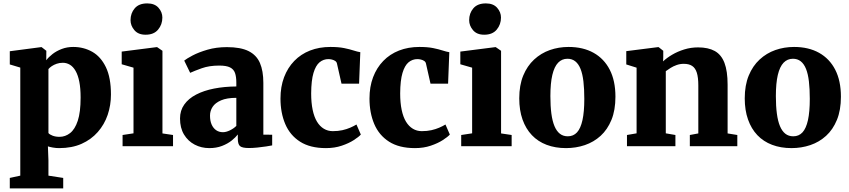

<svg xmlns="http://www.w3.org/2000/svg" viewBox="-20 -836 4855 1098"><path d="M36 241.5V181.5L96 168.5V-449.5L36 -467.5V-543L215 -566.5H218L245 -545.5L244.5 -491.5Q258 -509.5 280.5 -527Q303 -544.5 333.2 -556Q363.5 -567.5 398.5 -567.5Q458.5 -567.5 507.5 -539.8Q556.5 -512 585.5 -452Q614.5 -392 614.5 -295.5Q614.5 -234.5 595.8 -179.2Q577 -124 539.2 -81Q501.5 -38 446.5 -13.5Q391.5 11 318 11Q300.5 11 282.2 7.8Q264 4.5 254 1L257 81V168.5L341.5 181.5V241.5ZM320.5 -53.5Q353.5 -53.5 381 -75Q408.5 -96.5 424.8 -145.5Q441 -194.5 441 -278Q441 -331 433.5 -368.8Q426 -406.5 412.2 -430.5Q398.5 -454.5 379.8 -465.8Q361 -477 339 -477Q320.5 -477 304.5 -471.5Q288.5 -466 276.2 -457.8Q264 -449.5 257 -441V-75Q264 -66.5 281 -60Q298 -53.5 320.5 -53.5Z M681 0V-64L743.5 -73.5V-449L676 -468.5V-541L876 -566.5H878.5L909 -545.5V-73L969.5 -64V0ZM812 -637.5Q770.5 -637.5 748.5 -663.5Q726.5 -689.5 726.5 -720.5Q726.5 -760.5 750.5 -788.5Q774.5 -816.5 821.5 -816.5H822.5Q864.5 -816.5 886.5 -791.5Q908.5 -766.5 908.5 -735.5Q908.5 -696 884.2 -666.8Q860 -637.5 813 -637.5Z M1177 11Q1131.5 11 1093.2 -9Q1055 -29 1032.2 -66.8Q1009.5 -104.5 1009.5 -158.5Q1009.5 -204 1033.8 -238.2Q1058 -272.5 1101.8 -295.2Q1145.5 -318 1204.2 -329.5Q1263 -341 1331.5 -341.5V-363Q1331.5 -397 1324 -418.5Q1316.5 -440 1295.5 -450.5Q1274.5 -461 1233.5 -461Q1176.5 -461 1134 -445.8Q1091.5 -430.5 1067.5 -419.5L1033.5 -489.5Q1047 -500.5 1081.5 -518.8Q1116 -537 1166.5 -551.8Q1217 -566.5 1277.5 -566.5Q1356 -566.5 1401.5 -543.8Q1447 -521 1466.5 -475.8Q1486 -430.5 1486 -362.5V-66L1536.5 -65.5V-4.5Q1525 -2 1501.8 1.5Q1478.5 5 1451.8 7.8Q1425 10.5 1403.5 10.5Q1365 10.5 1352.5 -0.5Q1340 -11.5 1340 -43V-67Q1327.5 -50.5 1304.8 -32.2Q1282 -14 1249.8 -1.5Q1217.5 11 1177 11ZM1255 -80Q1273 -80 1294.8 -90.5Q1316.5 -101 1331.5 -116V-276.5Q1277 -276.5 1243.8 -262Q1210.5 -247.5 1195.8 -224.8Q1181 -202 1181 -175Q1181 -145 1190.2 -124Q1199.5 -103 1216 -91.5Q1232.5 -80 1255 -80Z M1844 11Q1753.5 11 1696 -25.8Q1638.5 -62.5 1611.2 -126.8Q1584 -191 1584 -272.5Q1584 -340 1604.5 -394.2Q1625 -448.5 1662.8 -487.5Q1700.5 -526.5 1753 -547Q1805.5 -567.5 1869.5 -567.5Q1916 -567.5 1948 -561Q1980 -554.5 2002.2 -547.2Q2024.5 -540 2040.5 -537.5L2033.5 -357.5H1933L1907 -472.5Q1905 -482 1896.8 -487.5Q1888.5 -493 1877.8 -495.5Q1867 -498 1858.5 -498Q1829.5 -498 1807.5 -479.8Q1785.5 -461.5 1772.8 -419Q1760 -376.5 1759.5 -302Q1759.5 -248.5 1768 -207.8Q1776.5 -167 1792.8 -140.2Q1809 -113.5 1832 -99.8Q1855 -86 1883 -86Q1913.5 -86 1938 -91.5Q1962.5 -97 1982.8 -105.8Q2003 -114.5 2018.5 -124L2043.5 -66.5Q2031.5 -53 2003.2 -34.8Q1975 -16.5 1934.2 -2.8Q1893.5 11 1844 11Z M2353 11Q2262.5 11 2205 -25.8Q2147.5 -62.5 2120.2 -126.8Q2093 -191 2093 -272.5Q2093 -340 2113.5 -394.2Q2134 -448.5 2171.8 -487.5Q2209.5 -526.5 2262 -547Q2314.5 -567.5 2378.5 -567.5Q2425 -567.5 2457 -561Q2489 -554.5 2511.2 -547.2Q2533.5 -540 2549.5 -537.5L2542.5 -357.5H2442L2416 -472.5Q2414 -482 2405.8 -487.5Q2397.5 -493 2386.8 -495.5Q2376 -498 2367.5 -498Q2338.5 -498 2316.5 -479.8Q2294.5 -461.5 2281.8 -419Q2269 -376.5 2268.5 -302Q2268.5 -248.5 2277 -207.8Q2285.5 -167 2301.8 -140.2Q2318 -113.5 2341 -99.8Q2364 -86 2392 -86Q2422.5 -86 2447 -91.5Q2471.5 -97 2491.8 -105.8Q2512 -114.5 2527.5 -124L2552.5 -66.5Q2540.5 -53 2512.2 -34.8Q2484 -16.5 2443.2 -2.8Q2402.5 11 2353 11Z M2617.5 0V-64L2680 -73.5V-449L2612.5 -468.5V-541L2812.5 -566.5H2815L2845.5 -545.5V-73L2906 -64V0ZM2748.5 -637.5Q2707 -637.5 2685 -663.5Q2663 -689.5 2663 -720.5Q2663 -760.5 2687 -788.5Q2711 -816.5 2758 -816.5H2759Q2801 -816.5 2823 -791.5Q2845 -766.5 2845 -735.5Q2845 -696 2820.8 -666.8Q2796.5 -637.5 2749.5 -637.5Z M2949.5 -273.5Q2949.5 -348.5 2972.2 -403.8Q2995 -459 3034.5 -495.5Q3074 -532 3124.5 -549.8Q3175 -567.5 3231.5 -567.5Q3314.5 -567.5 3374.5 -534Q3434.5 -500.5 3467 -437.2Q3499.5 -374 3499.5 -283Q3499.5 -206 3476.8 -150.5Q3454 -95 3414.8 -59.2Q3375.5 -23.5 3324.5 -6.2Q3273.5 11 3217 11Q3155.5 11 3106 -7.8Q3056.5 -26.5 3021.8 -63Q2987 -99.5 2968.2 -152.5Q2949.5 -205.5 2949.5 -273.5ZM3227 -56.5Q3259 -56.5 3279.8 -79Q3300.5 -101.5 3311 -149Q3321.5 -196.5 3321.5 -270.5Q3321.5 -327 3316.5 -370Q3311.5 -413 3300 -441.8Q3288.5 -470.5 3270 -485.2Q3251.5 -500 3225 -500Q3193.5 -500 3171.8 -477.5Q3150 -455 3138.8 -407.8Q3127.5 -360.5 3127.5 -286Q3127.5 -229 3133.2 -186Q3139 -143 3151 -114.5Q3163 -86 3181.8 -71.2Q3200.5 -56.5 3227 -56.5Z M3620.5 -73.5V-449L3561.5 -467.5V-543.5L3743 -566.5H3746.5L3773 -545.5V-509L3772 -485Q3793 -505 3824 -523.2Q3855 -541.5 3892.8 -553.2Q3930.5 -565 3972 -565Q4030.5 -565 4067.8 -544.2Q4105 -523.5 4123 -476.5Q4141 -429.5 4141 -351.5V-73L4196.5 -64V0H3925V-64L3973.5 -73V-347Q3973.5 -393 3965 -420Q3956.5 -447 3938.2 -459Q3920 -471 3890.5 -471Q3869 -471 3849.8 -464.2Q3830.5 -457.5 3814.8 -447.5Q3799 -437.5 3787.5 -429V-73.5L3842.5 -64V0H3565.5V-64Z M4239 -273.5Q4239 -348.5 4261.8 -403.8Q4284.5 -459 4324 -495.5Q4363.5 -532 4414 -549.8Q4464.5 -567.5 4521 -567.5Q4604 -567.5 4664 -534Q4724 -500.5 4756.5 -437.2Q4789 -374 4789 -283Q4789 -206 4766.2 -150.5Q4743.5 -95 4704.2 -59.2Q4665 -23.5 4614 -6.2Q4563 11 4506.5 11Q4445 11 4395.5 -7.8Q4346 -26.5 4311.2 -63Q4276.5 -99.5 4257.8 -152.5Q4239 -205.5 4239 -273.5ZM4516.5 -56.5Q4548.5 -56.5 4569.2 -79Q4590 -101.5 4600.5 -149Q4611 -196.5 4611 -270.5Q4611 -327 4606 -370Q4601 -413 4589.5 -441.8Q4578 -470.5 4559.5 -485.2Q4541 -500 4514.5 -500Q4483 -500 4461.2 -477.5Q4439.5 -455 4428.2 -407.8Q4417 -360.5 4417 -286Q4417 -229 4422.8 -186Q4428.5 -143 4440.5 -114.5Q4452.5 -86 4471.2 -71.2Q4490 -56.5 4516.5 -56.5Z"/></svg>

Font: Merriweather 24pt Black
Style: Regular
Weight: 900
Designer: Eben Sorkin
Foundry: Eben Sorkin
Version: Version 2.100